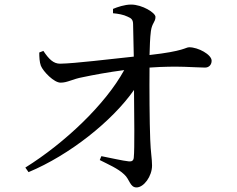

<svg xmlns="http://www.w3.org/2000/svg" viewBox="-20 -797 1040 841"><path d="M105 -43C285 -118 472 -267 567 -403C568 -284 570 -146 566 -107C565 -94 558 -89 545 -90C516 -93 466 -105 424 -113L417 -96C454 -77 497 -59 524 -33C548 -12 549 24 578 24C610 24 646 -25 646 -72C646 -102 640 -129 638 -186C635 -260 634 -412 635 -501C761 -510 835 -501 878 -501C896 -501 907 -514 907 -531C907 -558 848 -590 809 -590C792 -590 788 -573 635 -556C636 -590 637 -632 641 -661C646 -697 661 -700 661 -723C661 -741 603 -777 554 -777C526 -777 494 -766 475 -758V-739C497 -737 521 -733 539 -724C556 -717 563 -710 563 -690L566 -549C459 -538 309 -519 243 -518C214 -518 194 -538 170 -574L152 -567C152 -548 153 -525 159 -509C169 -484 217 -434 246 -435C276 -435 298 -451 343 -459C390 -469 455 -481 524 -490C442 -340 264 -171 91 -63Z"/></svg>

Font: Noto Serif CJK SC Medium
Style: Regular
Weight: 500
Designer: Ryoko NISHIZUKA 西塚涼子 (kana & ideographs); Frank Grießhammer (Latin, Greek & Cyrillic); Wenlong ZHANG 张文龙 (bopomofo); San
Foundry: Adobe
Version: Version 2.001;hotconv 1.1.0;makeotfexe 2.6.0